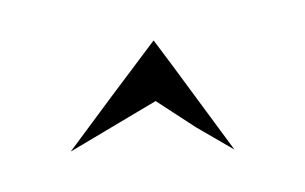

<svg xmlns="http://www.w3.org/2000/svg" viewBox="-20 -524 151 95"><path d="M35 -476 56 -504 65 -492 96 -450 77 -461 57 -474 15 -449 43 -466 15 -449ZM43 -466 57 -474 77 -461 57 -474Z"/></svg>

Font: Maria
Style: Christmas
Weight: 400
Designer: Muhammad Yoni
Version: Version 001.000